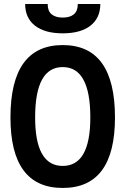

<svg xmlns="http://www.w3.org/2000/svg" viewBox="-20 -928 626 958"><path d="M293 9.8Q32.2 9.8 32.2 -341.8Q32.2 -703.1 293 -703.1Q553.7 -703.1 553.7 -341.8Q553.7 9.8 293 9.8ZM293 -100.1Q430.7 -100.1 430.7 -341.8Q430.7 -593.3 293 -593.3Q155.3 -593.3 155.3 -341.8Q155.3 -100.1 293 -100.1ZM293 -761.7Q203.6 -761.7 154.5 -800Q105.5 -838.4 105.5 -908.2H217.8Q217.8 -873 237.5 -856.7Q257.3 -840.3 293 -840.3Q329.1 -840.3 348.6 -856.7Q368.2 -873 368.2 -908.2H480.5Q480.5 -838.4 431.4 -800Q382.3 -761.7 293 -761.7Z"/></svg>

Font: Cascadia Code SemiBold
Style: Regular
Weight: 600
Monospace: yes
Designer: Aaron Bell
Foundry: Saja Typeworks
Version: Version 2404.023; ttfautohint (v1.8.4)